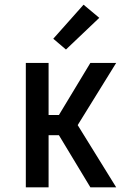

<svg xmlns="http://www.w3.org/2000/svg" viewBox="-20 -798 590 818"><path d="M90 0V-530H187V-308H231L365 -530H475L311 -265L475 0H365L231 -222H187V0ZM261 -587 207 -633 336 -778 403 -722Z"/></svg>

Font: Lode Dark Term
Style: Bold
Weight: 700
Monospace: yes
Designer: Belleve Invis
Foundry: Belleve Invis
Version: Version 29.2.0